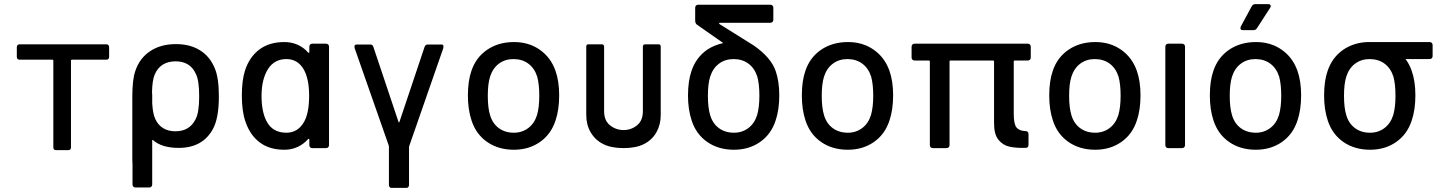

<svg xmlns="http://www.w3.org/2000/svg" viewBox="-20 -722 7061 936"><path d="M512 -492V-445Q512 -438 508.5 -434.5Q505 -431 499 -431H331Q326 -431 326 -427V-3Q326 3 322.5 6.5Q319 10 313 10H253Q247 10 243.5 6.5Q240 3 240 -3V-427Q240 -431 235 -431H76Q69 -431 65.5 -434.5Q62 -438 62 -445V-492Q62 -498 65.5 -502Q69 -506 76 -506H499Q505 -506 508.5 -502Q512 -498 512 -492Z M722 -219Q725 -167 737 -142Q750 -113 775 -97.5Q800 -82 835 -82Q904 -82 933 -140Q951 -172 951 -252Q951 -328 936 -359Q909 -423 836 -423Q799 -423 773 -406.5Q747 -390 734 -358Q722 -331 721 -269Q722 -266 722 -263ZM626 80Q625 70 625 58V-250Q625 -335 640 -377Q661 -439 712.5 -473Q764 -507 838 -507Q907 -507 955.5 -476.5Q1004 -446 1027 -389Q1047 -343 1047 -252Q1047 -148 1019 -95Q969 -1 851 -1Q770 -1 727 -38Q725 -40 723 -40L722 -39V177Q722 184 718 188Q714 192 707 192H641Q634 192 630 188Q626 184 626 177Z M1503 -509H1569Q1576 -509 1580 -505Q1584 -501 1584 -494V-15Q1584 -8 1580 -4Q1576 0 1569 0H1503Q1496 0 1492 -4Q1488 -8 1488 -15V-41Q1488 -44 1486 -45Q1484 -46 1482 -44Q1460 -19 1430.5 -5.5Q1401 8 1366 8Q1294 8 1246.5 -27.5Q1199 -63 1177 -128Q1159 -178 1159 -256Q1159 -329 1174 -377Q1195 -443 1243.5 -480Q1292 -517 1366 -517Q1401 -517 1430.5 -504Q1460 -491 1482 -466Q1484 -464 1486 -464.5Q1488 -465 1488 -468V-494Q1488 -501 1492 -505Q1496 -509 1503 -509ZM1487 -255Q1487 -337 1461 -383Q1432 -434 1376 -434Q1318 -434 1287 -386Q1255 -336 1255 -254Q1255 -177 1280 -130Q1309 -75 1376 -75Q1433 -75 1463 -129Q1487 -173 1487 -255Z M1876 179V-7Q1876 -9 1875 -13L1709 -487Q1708 -493 1708 -494Q1708 -505 1718 -505H1786Q1796 -505 1800 -494L1923 -127Q1925 -123 1927 -127L2050 -494Q2055 -505 2064 -505H2133Q2142 -505 2142 -495L2141 -487L1976 -13Q1974 -9 1974 -7V179Q1974 186 1970.5 190Q1967 194 1962 194H1888Q1883 194 1879.5 190Q1876 186 1876 179Z M2279 -134Q2261 -188 2261 -256Q2261 -327 2278 -376Q2300 -442 2355 -479.5Q2410 -517 2486 -517Q2558 -517 2611.5 -479.5Q2665 -442 2688 -377Q2706 -326 2706 -257Q2706 -187 2688 -134Q2666 -67 2612 -29.5Q2558 8 2485 8Q2410 8 2355.5 -29.5Q2301 -67 2279 -134ZM2598 -161Q2609 -199 2609 -255Q2609 -311 2599 -348Q2586 -389 2556 -411.5Q2526 -434 2483 -434Q2442 -434 2412 -411.5Q2382 -389 2369 -348Q2358 -313 2358 -255Q2358 -197 2369 -161Q2381 -120 2411.5 -97.5Q2442 -75 2485 -75Q2525 -75 2555 -97.5Q2585 -120 2598 -161Z M2838 -161V-495Q2838 -500 2840.5 -503Q2843 -506 2848 -506H2914Q2919 -506 2922 -503Q2925 -500 2925 -495V-180Q2925 -134 2954 -111Q2983 -88 3020 -88Q3057 -88 3085.5 -111Q3114 -134 3114 -180V-495Q3114 -500 3117 -503Q3120 -506 3125 -506H3191Q3196 -506 3198.5 -503Q3201 -500 3201 -495V-161Q3201 -114 3180 -77Q3159 -40 3120 -20Q3081 0 3020 0Q2959 0 2920 -20Q2881 -40 2859.5 -77Q2838 -114 2838 -161Z M3671 -161Q3682 -199 3682 -255Q3682 -311 3672 -348Q3659 -389 3629 -411.5Q3599 -434 3556 -434Q3515 -434 3485 -411.5Q3455 -389 3442 -348Q3431 -313 3431 -255Q3431 -197 3442 -161Q3454 -120 3484.5 -97.5Q3515 -75 3558 -75Q3598 -75 3628 -97.5Q3658 -120 3671 -161ZM3655 -500Q3738 -442 3761 -377Q3779 -326 3779 -257Q3779 -187 3761 -134Q3739 -67 3685 -29.5Q3631 8 3558 8Q3483 8 3428.5 -29.5Q3374 -67 3352 -134Q3334 -188 3334 -256Q3334 -327 3351 -376Q3373 -442 3428 -480Q3463 -503 3506 -512L3376 -603Q3369 -610 3369 -622V-684Q3369 -691 3373 -695Q3377 -699 3384 -699H3735Q3742 -699 3746 -695Q3750 -691 3750 -684V-626Q3750 -619 3746 -615Q3742 -611 3735 -611H3490Q3487 -611 3486 -609Q3485 -607 3487 -605Q3645 -506 3655 -500Z M3907 -134Q3889 -188 3889 -256Q3889 -327 3906 -376Q3928 -442 3983 -479.5Q4038 -517 4114 -517Q4186 -517 4239.5 -479.5Q4293 -442 4316 -377Q4334 -326 4334 -257Q4334 -187 4316 -134Q4294 -67 4240 -29.5Q4186 8 4113 8Q4038 8 3983.5 -29.5Q3929 -67 3907 -134ZM4226 -161Q4237 -199 4237 -255Q4237 -311 4227 -348Q4214 -389 4184 -411.5Q4154 -434 4111 -434Q4070 -434 4040 -411.5Q4010 -389 3997 -348Q3986 -313 3986 -255Q3986 -197 3997 -161Q4009 -120 4039.5 -97.5Q4070 -75 4113 -75Q4153 -75 4183 -97.5Q4213 -120 4226 -161Z M4990 -427H4927Q4922 -427 4922 -422V-168Q4922 -117 4935.5 -100.5Q4949 -84 4979 -83Q4994 -83 4994 -68V-16Q4994 -1 4979 -1Q4933 0 4901 -7Q4869 -14 4847.5 -40.5Q4826 -67 4826 -121V-422Q4826 -427 4821 -427H4614Q4609 -427 4609 -422V-15Q4609 -8 4605 -4Q4601 0 4594 0H4528Q4521 0 4517 -4Q4513 -8 4513 -15V-422Q4513 -427 4508 -427H4439Q4432 -427 4428 -431Q4424 -435 4424 -442V-494Q4424 -501 4428 -505Q4432 -509 4439 -509H4990Q4997 -509 5001 -505Q5005 -501 5005 -494V-442Q5005 -435 5001 -431Q4997 -427 4990 -427Z M5113 -134Q5095 -188 5095 -256Q5095 -327 5112 -376Q5134 -442 5189 -479.5Q5244 -517 5320 -517Q5392 -517 5445.5 -479.5Q5499 -442 5522 -377Q5540 -326 5540 -257Q5540 -187 5522 -134Q5500 -67 5446 -29.5Q5392 8 5319 8Q5244 8 5189.5 -29.5Q5135 -67 5113 -134ZM5432 -161Q5443 -199 5443 -255Q5443 -311 5433 -348Q5420 -389 5390 -411.5Q5360 -434 5317 -434Q5276 -434 5246 -411.5Q5216 -389 5203 -348Q5192 -313 5192 -255Q5192 -197 5203 -161Q5215 -120 5245.5 -97.5Q5276 -75 5319 -75Q5359 -75 5389 -97.5Q5419 -120 5432 -161Z M5661 -15V-494Q5661 -501 5665 -505Q5669 -509 5676 -509H5742Q5749 -509 5753 -505Q5757 -501 5757 -494V-15Q5757 -8 5753 -4Q5749 0 5742 0H5676Q5669 0 5665 -4Q5661 -8 5661 -15Z M5896 -134Q5878 -188 5878 -256Q5878 -327 5895 -376Q5917 -442 5972 -479.5Q6027 -517 6103 -517Q6175 -517 6228.5 -479.5Q6282 -442 6305 -377Q6323 -326 6323 -257Q6323 -187 6305 -134Q6283 -67 6229 -29.5Q6175 8 6102 8Q6027 8 5972.5 -29.5Q5918 -67 5896 -134ZM6215 -161Q6226 -199 6226 -255Q6226 -311 6216 -348Q6203 -389 6173 -411.5Q6143 -434 6100 -434Q6059 -434 6029 -411.5Q5999 -389 5986 -348Q5975 -313 5975 -255Q5975 -197 5986 -161Q5998 -120 6028.5 -97.5Q6059 -75 6102 -75Q6142 -75 6172 -97.5Q6202 -120 6215 -161ZM6027 -585 6029 -593 6082 -691Q6088 -702 6100 -702H6162Q6168 -702 6171.5 -699.5Q6175 -697 6175 -693Q6175 -688 6172 -684L6108 -585Q6102 -575 6090 -575H6039Q6027 -575 6027 -585Z M6772 -161Q6783 -199 6783 -255Q6783 -311 6773 -348Q6760 -389 6730 -411.5Q6700 -434 6657 -434Q6616 -434 6586 -411.5Q6556 -389 6543 -348Q6532 -313 6532 -255Q6532 -197 6543 -161Q6555 -120 6585.5 -97.5Q6616 -75 6659 -75Q6699 -75 6729 -97.5Q6759 -120 6772 -161ZM6832 -434Q6851 -409 6862 -377Q6880 -326 6880 -257Q6880 -187 6862 -134Q6840 -67 6786 -29.5Q6732 8 6659 8Q6584 8 6529.5 -29.5Q6475 -67 6453 -134Q6435 -188 6435 -256Q6435 -327 6452 -376Q6474 -442 6529 -480Q6579 -514 6646 -517H6949Q6956 -517 6960 -513Q6964 -509 6964 -502V-449Q6964 -442 6960 -438Q6956 -434 6949 -434Z"/></svg>

Font: Barlow_Medium_SS
Style: Regular
Weight: 500
Designer: Jeremy Tribby
Foundry: Jeremy Tribby
Version: Version 1.101 August 23, 2024